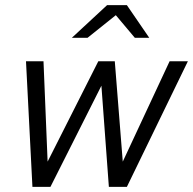

<svg xmlns="http://www.w3.org/2000/svg" viewBox="-20 -726 750 746"><path d="M81 0ZM176 0H106L81 -488H149L165 -98L362 -488H426L457 -98L639 -488H710L473 0H403L374 -393ZM504 -579 430 -667 320 -579H259L396 -706H473L560 -579Z"/></svg>

Font: Red Hat Text
Style: Italic
Weight: 400
Italic angle: -12°
Designer: Pentagram / MCKL
Foundry: Pentagram / MCKL
Version: Version 1.005; Red Hat Text Italic